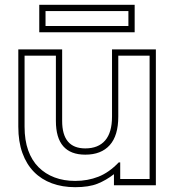

<svg xmlns="http://www.w3.org/2000/svg" viewBox="-20 -756 727 797"><path d="M82 -230Q82 -174 97 -132Q112 -90 140 -62Q168 -34 206.5 -19.5Q245 -5 292 -5Q344 -5 388.5 -22.5Q433 -40 473 -82H479V-13H601V-525H471V-272Q471 -193 435.5 -153.5Q400 -114 334 -114Q212 -114 212 -254V-525H82ZM56 -551H238V-254Q238 -140 334 -140Q388 -140 416.5 -173Q445 -206 445 -272V-551H627V13H453V-33Q421 -8 385 6.5Q349 21 292 21Q239 21 195.5 5Q152 -11 121 -42.5Q90 -74 73 -121Q56 -168 56 -230ZM169 -648H513V-710H169ZM143 -736H539V-622H143Z"/></svg>

Font: CMG Sans Outline
Style: Outline
Weight: 700
Designer: Julieta Ulanovsky
Foundry: Julieta Ulanovsky
Version: Version 7.200